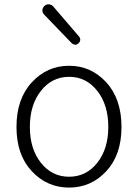

<svg xmlns="http://www.w3.org/2000/svg" viewBox="-20 -849 634 882"><path d="M55.7 -265.6Q55.7 -394.5 126 -470.7Q196.3 -546.9 297.4 -546.9Q398.4 -546.9 468.3 -470.7Q538.1 -394.5 538.1 -265.6Q538.1 -137.7 468.3 -62.5Q398.4 12.7 297.4 12.7Q196.3 12.7 126 -62.5Q55.7 -137.7 55.7 -265.6ZM168 -101.1Q218.8 -37.1 297.4 -37.1Q376 -37.1 426.8 -101.1Q477.5 -165 477.5 -266.1Q477.5 -367.2 426.8 -431.6Q376 -496.1 297.4 -496.1Q218.8 -496.1 168 -431.6Q117.2 -367.2 117.2 -266.1Q117.2 -165 168 -101.1ZM340.8 -650.4Q335 -643.6 326.2 -643.6Q325.2 -643.6 325.2 -643.6Q316.4 -644.5 309.6 -650.4L182.6 -782.2Q174.8 -790 174.8 -800.8Q174.8 -813.5 184.6 -822.3Q192.4 -829.1 203.1 -829.1Q204.1 -829.1 205.1 -829.1Q216.8 -828.1 224.6 -819.3L342.8 -681.6Q348.6 -674.8 348.6 -667Q348.6 -657.2 340.8 -650.4Z"/></svg>

Font: Gen Jyuu Gothic P Light
Style: Regular
Weight: 200
Designer: [Source Han Sans]
Ryoko NISHIZUKA  (kana & ideographs); Paul D. Hunt (Latin, Greek & Cyrillic); Wenlong ZHANG  (bopomofo
Version: Version 1.002.20150607